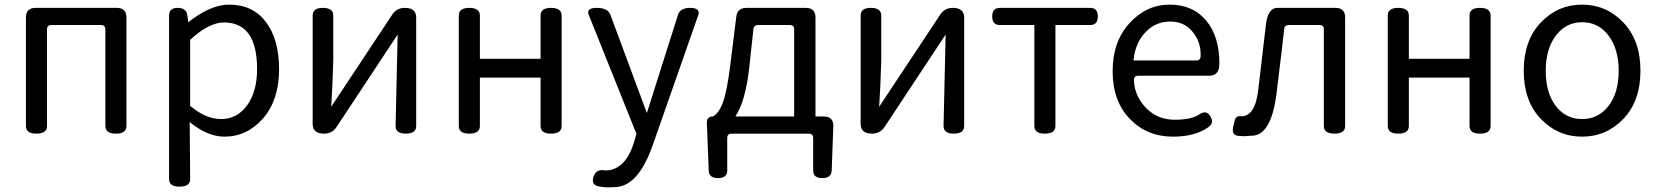

<svg xmlns="http://www.w3.org/2000/svg" viewBox="-20 -577 7154 829"><path d="M137 0Q92 0 92 -33V-501Q92 -543 134 -543H484Q526 -543 526 -501V-33Q526 0 480 0Q435 0 435 -33V-450Q435 -469 416 -469H202Q183 -469 183 -450V-33Q183 0 137 0Z M755 229Q710 229 710 196V-510Q710 -543 747 -543Q785 -543 789 -510L793 -481Q889 -557 969 -557Q1072 -557 1128 -482Q1185 -408 1185 -277Q1185 -146 1116 -66Q1047 13 949 13Q876 13 799 -50L801 196Q801 229 755 229ZM801 -120Q868 -63 935 -63Q1003 -63 1046 -121Q1090 -180 1090 -279Q1090 -480 947 -480Q882 -480 801 -405Z M1379 0Q1330 0 1330 -42V-510Q1330 -543 1374 -543Q1419 -543 1419 -510V-316L1415 -208L1410 -116L1673 -513Q1692 -543 1728 -543Q1777 -543 1777 -501V-33Q1777 0 1732 0Q1688 0 1688 -33L1697 -428L1434 -30Q1415 0 1379 0Z M2006 0Q1961 0 1961 -33V-510Q1961 -543 2006 -543Q2052 -543 2052 -510V-323H2314V-510Q2314 -543 2359 -543Q2405 -543 2405 -510V-33Q2405 0 2359 0Q2314 0 2314 -33V-242H2052V-33Q2052 0 2006 0Z M2629 231Q2598 234 2566 228Q2534 223 2541 191Q2552 150 2593 159Q2678 159 2716 42L2728 1L2522 -513Q2510 -543 2557 -543Q2605 -543 2616 -512L2773 -89L2907 -512Q2916 -543 2960 -543Q3005 -543 2995 -512L2800 45Q2735 234 2629 231Z M3215 -285Q3199 -140 3155 -74H3409V-450Q3409 -469 3390 -469H3254Q3235 -469 3233 -451ZM3139 0Q3120 0 3120 19V159Q3120 192 3080 192Q3041 192 3040 159L3032 -48Q3032 -74 3058 -74Q3084 -88 3101 -134Q3119 -181 3134 -303L3159 -504Q3163 -543 3203 -543H3459Q3501 -543 3501 -501V-74H3537Q3579 -74 3578 -32L3571 159Q3570 192 3530 192Q3491 192 3491 159V19Q3491 0 3472 0Z M3745 0Q3696 0 3696 -42V-510Q3696 -543 3740 -543Q3785 -543 3785 -510V-316L3781 -208L3776 -116L4039 -513Q4058 -543 4094 -543Q4143 -543 4143 -501V-33Q4143 0 4098 0Q4054 0 4054 -33L4063 -428L3800 -30Q3781 0 3745 0Z M4491 0Q4446 0 4446 -33V-469H4297Q4264 -469 4264 -506Q4264 -543 4297 -543H4687Q4720 -543 4720 -506Q4720 -469 4687 -469H4537V-33Q4537 0 4491 0Z M5044 13Q4932 13 4858 -64Q4784 -141 4784 -269Q4784 -398 4857 -477Q4930 -557 5030 -557Q5131 -557 5188 -488Q5245 -420 5245 -302L5244 -291Q5241 -250 5200 -250H4894Q4875 -250 4876 -228Q4879 -163 4928 -111Q4978 -60 5052 -60Q5127 -60 5161 -85Q5191 -103 5207 -73Q5224 -43 5193 -25Q5137 13 5044 13ZM4874 -316H5146Q5165 -316 5164 -339Q5165 -397 5129 -440Q5094 -484 5032 -484Q4970 -484 4926 -438Q4882 -393 4874 -316Z M5380 9Q5348 13 5323 9Q5298 5 5304 -27L5311 -56Q5316 -79 5340 -75Q5400 -75 5413 -191Q5416 -216 5446 -472Q5455 -543 5495 -543H5746Q5788 -543 5788 -501V-33Q5788 0 5742 0Q5696 0 5696 -33V-450Q5696 -469 5677 -469H5546Q5527 -469 5525 -454L5516 -374Q5498 -222 5491 -168Q5467 13 5380 9Z M6017 0Q5972 0 5972 -33V-510Q5972 -543 6017 -543Q6063 -543 6063 -510V-323H6325V-510Q6325 -543 6370 -543Q6416 -543 6416 -510V-33Q6416 0 6370 0Q6325 0 6325 -33V-242H6063V-33Q6063 0 6017 0Z M6989.5 -64Q6916 13 6811 13Q6706 13 6632.5 -64Q6559 -141 6559 -271.5Q6559 -402 6632.5 -479.5Q6706 -557 6811 -557Q6916 -557 6989.5 -479.5Q7063 -402 7063 -271.5Q7063 -141 6989.5 -64ZM6697 -120Q6740 -63 6811 -63Q6882 -63 6925.5 -120Q6969 -177 6969 -271Q6969 -365 6925.5 -423Q6882 -481 6811.5 -481Q6741 -481 6697.5 -423Q6654 -365 6654 -271Q6654 -177 6697 -120Z"/></svg>

Font: Swei Gothic CJK TC Regular
Style: Regular
Weight: 400
Version: Version 2.129